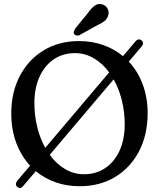

<svg xmlns="http://www.w3.org/2000/svg" viewBox="-20 -919 799 963"><path d="M66.5 18Q59 12 59.8 3.5Q60.5 -5 67 -13L131 -88Q86 -136.5 61.2 -203.5Q36.5 -270.5 36.5 -350.5Q36.5 -455.5 79.2 -537.5Q122 -619.5 198.5 -666.2Q275 -713 376 -713Q441.5 -713 497.5 -693.2Q553.5 -673.5 597 -637.5L660 -712Q666 -719.5 674.5 -721Q683 -722.5 690 -716.5Q704.5 -703.5 690.5 -686L626 -610Q671 -562 695.8 -495.8Q720.5 -429.5 720.5 -350.5Q720.5 -243 677.5 -160.5Q634.5 -78 557.8 -31.5Q481 15 379.5 15Q314 15 258.5 -4.8Q203 -24.5 159.5 -60.5L96.5 13.5Q82 32 66.5 18ZM152.5 -402Q152.5 -339 166.8 -281.5Q181 -224 207 -177.5L527.5 -556Q495 -600.5 451 -626.5Q407 -652.5 356 -652.5Q295 -652.5 249.2 -621.2Q203.5 -590 178 -533.5Q152.5 -477 152.5 -402ZM605.5 -295.5Q605.5 -358.5 591 -416.2Q576.5 -474 550 -521L229.5 -142.5Q262 -97.5 306 -71.2Q350 -45 401.5 -45Q461.5 -45 507.5 -75.8Q553.5 -106.5 579.5 -162.8Q605.5 -219 605.5 -295.5ZM419.5 -852Q437 -877 454 -890Q471 -903 493 -897Q511.5 -891.5 519.8 -875.2Q528 -859 523 -842.5Q518 -825 505 -814.2Q492 -803.5 469 -793L379 -743Q372.5 -740 364.8 -740.8Q357 -741.5 353 -747Q348 -753 350.2 -760.2Q352.5 -767.5 356.5 -775Z"/></svg>

Font: Fraunces 72pt S100
Style: Regular
Weight: 400
Version: Version 1.000; ttfautohint (v1.8.3)